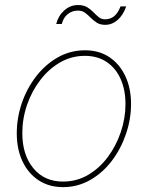

<svg xmlns="http://www.w3.org/2000/svg" viewBox="-20 -747 598 777"><path d="M234.9 10.3Q178.2 10.3 136 -17.6Q93.8 -45.4 70.8 -94.5Q47.9 -143.6 47.9 -207.5Q47.9 -269.5 68.1 -329.1Q88.4 -388.7 125.7 -437.3Q163.1 -485.8 213.6 -514.6Q264.2 -543.5 324.2 -543.5Q380.9 -543.5 422.4 -515.9Q463.9 -488.3 487.1 -439.2Q510.3 -390.1 510.3 -326.2Q510.3 -264.6 489.7 -204.6Q469.2 -144.5 432.4 -95.9Q395.5 -47.4 345 -18.6Q294.4 10.3 234.9 10.3ZM234.9 -12.2Q290.5 -12.2 336.7 -39.3Q382.8 -66.4 416.5 -111.8Q450.2 -157.2 469 -212.9Q487.8 -268.6 487.8 -325.7Q487.8 -383.8 468 -427.7Q448.2 -471.7 411.4 -496.3Q374.5 -521 323.7 -521Q270 -521 224.1 -494.9Q178.2 -468.8 143.6 -423.8Q108.9 -378.9 89.6 -323Q70.3 -267.1 70.3 -208Q70.3 -120.6 114.7 -66.4Q159.2 -12.2 234.9 -12.2ZM405.8 -646.5Q385.3 -646.5 371.6 -655.3Q357.9 -664.1 346.9 -675.3Q335.9 -686.5 324.2 -695.3Q312.5 -704.1 295.4 -704.1Q271.5 -704.1 253.9 -689.7Q236.3 -675.3 230 -649.9H207.5Q215.8 -683.1 240 -704.8Q264.2 -726.6 295.4 -726.6Q318.4 -726.6 332.8 -717.8Q347.2 -709 357.9 -697.8Q368.7 -686.5 379.4 -677.7Q390.1 -668.9 405.3 -668.9Q426.3 -668.9 441.7 -681.2Q457 -693.4 467.8 -721.2H490.7Q479 -686.5 456.3 -666.5Q433.6 -646.5 405.8 -646.5Z"/></svg>

Font: Inter 20pt Thin
Style: Italic
Weight: 250
Italic angle: -9.3988°
Version: Version 4.001;git-66647c0bb